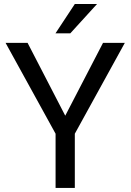

<svg xmlns="http://www.w3.org/2000/svg" viewBox="-20 -921 641 941"><path d="M252 -757.8 346.7 -901.4H455.6L324.7 -757.8ZM115.2 -710.9 299.8 -354 484.9 -710.9H591.8L346.7 -265.6V0H252.4V-265.6L7.3 -710.9Z"/></svg>

Font: Mardoto
Style: Regular
Weight: 400
Designer: Christian Robertson, Vahan Hovhannisyan
Foundry: Google
Version: Version 1.000